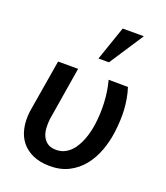

<svg xmlns="http://www.w3.org/2000/svg" viewBox="-149 -913 884 1024"><g transform="rotate(20 293.5 -401.0)"><path d="M219.7 -528.3 169.9 -224.6Q167 -199.7 168.5 -174.6Q169.9 -149.4 179 -129.2Q188 -108.9 206.1 -95.7Q224.1 -82.5 254.4 -82Q279.3 -81.5 299.3 -90.3Q319.3 -99.1 335.2 -114.3Q351.1 -129.4 363 -149.7Q375 -169.9 383.5 -192.1Q392.1 -214.4 397.5 -236.8Q402.8 -259.3 405.8 -279.3Q414.6 -341.8 411.6 -405Q408.7 -468.3 392.6 -529.3L502.4 -528.3Q512.2 -498.5 517.6 -467.3Q522.9 -436 524.7 -404.5Q526.4 -373 524.7 -341.3Q522.9 -309.6 519 -278.8Q511.7 -222.7 492.4 -170.2Q473.1 -117.7 440.2 -76.9Q407.2 -36.1 360.1 -12.2Q313 11.7 250 10.7Q195.8 9.8 156.5 -8.1Q117.2 -25.9 92.5 -56.9Q67.9 -87.9 58.6 -131.3Q49.3 -174.8 55.7 -227.1L106 -528.3ZM369.6 -811.5H489.7L362.3 -617.2H302.7Z"/></g></svg>

Font: Roboto Mono Medium
Style: Italic
Weight: 500
Designer: Google
Version: Version 2.000985; 2015; ttfautohint (v1.3)